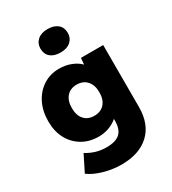

<svg xmlns="http://www.w3.org/2000/svg" viewBox="-243 -942 1164 1299"><g transform="rotate(-30 339.0 -292.5)"><path d="M317 230Q248 230 180 210.5Q112 191 69 159L132 33Q165 54 203.5 66Q242 78 287 78Q359 78 392 47.5Q425 17 425 -49V-64Q398 -40 359.5 -25.5Q321 -11 278 -11Q206 -11 150.5 -43.5Q95 -76 63.5 -134Q32 -192 32 -271Q32 -351 63 -412.5Q94 -474 148.5 -509Q203 -544 273 -544Q323 -544 365.5 -527Q408 -510 434 -483L438 -533H612V-49Q612 85 533.5 157.5Q455 230 317 230ZM322 -148Q372 -148 401 -180Q430 -212 430 -269Q430 -326 401 -358.5Q372 -391 322 -391Q272 -391 243.5 -358.5Q215 -326 215 -269Q215 -212 243.5 -180Q272 -148 322 -148ZM339 -633Q288 -633 260 -657Q232 -681 232 -724Q232 -764 260.5 -789.5Q289 -815 339 -815Q389 -815 417.5 -791Q446 -767 446 -724Q446 -684 417.5 -658.5Q389 -633 339 -633Z"/></g></svg>

Font: Lexend Deca ExtraBold
Style: Regular
Weight: 800
Designer: Bonnie Shaver-Troup, Thomas Jockin
Foundry: Lexend
Version: Version 1.008; ttfautohint (v1.8.4.7-5d5b)